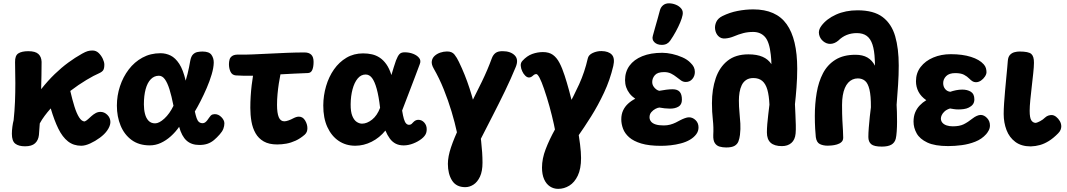

<svg xmlns="http://www.w3.org/2000/svg" viewBox="-20 -879 6522 1174"><path d="M133.1 15.6Q94 15.6 73.3 -0.6Q52.6 -16.7 52.6 -60.8Q52.6 -80.4 55.7 -103.9Q58.8 -127.4 63.3 -144Q69.3 -201.1 71.6 -256.4Q73.8 -311.7 73.8 -370.7Q73.8 -429.7 72.1 -498.9Q71.1 -538.8 91.9 -552.4Q112.8 -566 153.4 -566Q196.2 -566 214.8 -548.8Q233.3 -531.7 234.3 -500.9Q234 -461.6 233.5 -419.3Q233 -377 231.6 -333.7Q273.3 -386.2 314.7 -426.1Q356.1 -466 397.6 -496.4Q439 -526.9 481.7 -550.7Q502 -562.1 515.7 -566.2Q529.3 -570.2 545.3 -570.2Q567.7 -570.2 583.6 -554.7Q599.4 -539.2 608.7 -519.2Q618 -499.1 618 -483.9Q618 -461.6 611.6 -450.6Q605.1 -439.6 584.1 -430.2Q555.9 -418.4 508.3 -390Q460.7 -361.6 409.8 -322.8Q422 -269.8 435.3 -227.3Q448.6 -184.9 464.2 -160.7Q479.9 -136.4 497.8 -136.4Q507.6 -140.4 517.9 -149.8Q528.3 -159.2 539.8 -169.6Q551.3 -179.9 565 -187.4Q578.7 -194.9 594.4 -194.9Q617.9 -194.9 636.4 -176.6Q655 -158.2 655 -132.6Q655 -120.7 649.8 -107.4Q644.7 -94.1 635.1 -80.6Q619.4 -58.1 590.8 -36.9Q562.2 -15.8 531.4 -1.8Q500.6 12.2 476.8 12.2Q429.8 12.2 395.8 -14.4Q361.9 -41 336.9 -91.8Q311.9 -142.6 290.2 -216.2Q270.2 -193.9 253.1 -170.9Q235.9 -147.9 223.2 -124.4L218 -53.4Q214.4 -21.3 194.4 -2.9Q174.3 15.6 133.1 15.6Z M895.7 9.9Q829.8 9.9 785.1 -22.8Q740.3 -55.6 717.5 -110.8Q694.7 -166 694.7 -233.3Q694.7 -294.3 713.6 -351.5Q732.4 -408.7 767.2 -454.3Q801.9 -500 851.1 -526.8Q900.3 -553.6 961.6 -553.6Q994.2 -553.6 1023.3 -539.3Q1052.3 -525 1076.1 -488.7Q1099.8 -452.4 1115.3 -385.9Q1121.8 -406.7 1126.8 -427.2Q1131.9 -447.8 1135.9 -467.8Q1140 -487.8 1143 -505.9Q1148.3 -534.7 1160.4 -546.4Q1172.4 -558.1 1187.9 -561Q1203.3 -563.9 1218 -563.9Q1259 -563.9 1273.2 -543.3Q1287.4 -522.7 1287 -495.8Q1286.3 -464.3 1274.2 -423.7Q1262.1 -383.1 1244.1 -341.2Q1226 -299.2 1206.6 -261.3Q1187.2 -223.4 1171.4 -197.4Q1176.7 -173 1182.2 -156.9Q1187.7 -140.9 1196.5 -133.3Q1205.3 -125.7 1219.3 -125.7Q1227.9 -125.7 1235 -131.1Q1242.1 -136.4 1247.8 -144.1Q1253.4 -151.7 1258.5 -159.2Q1263.6 -166.7 1268.3 -171.7Q1274 -177.6 1280.6 -179.3Q1287.1 -181.1 1293.4 -181.1Q1316 -181.1 1334 -162.5Q1352 -143.9 1352 -124.9Q1352 -108.7 1345.7 -91.7Q1339.3 -74.8 1323.9 -57.7Q1306.4 -37.6 1288.6 -22.7Q1270.8 -7.8 1249.4 -0.2Q1228 7.4 1198.8 7.4Q1150.3 7.4 1120.7 -19.4Q1091 -46.2 1075.4 -103.6Q1053.3 -71.7 1024.5 -45.8Q995.7 -19.9 963.2 -5Q930.7 9.9 895.7 9.9ZM928.4 -124.7Q953.2 -124.7 985.3 -154.2Q1017.3 -183.7 1040.8 -232.2Q1029 -292.3 1016.2 -333.1Q1003.3 -373.8 987.8 -394.8Q972.2 -415.9 951.7 -415.9Q922.9 -415.9 902.1 -394.6Q881.2 -373.2 870.5 -333.8Q859.8 -294.3 859.8 -240.2Q859.8 -209.2 866.6 -182.7Q873.3 -156.2 888.6 -140.4Q903.9 -124.7 928.4 -124.7Z M1674.8 4.3Q1624.7 4.3 1592.6 -14.2Q1560.4 -32.8 1542.6 -64.2Q1524.7 -95.6 1517.6 -135.7Q1510.6 -175.9 1510.6 -219.3Q1510.6 -255.4 1512.8 -290.4Q1515 -325.4 1518.8 -357.4Q1522.7 -389.4 1527.1 -416Q1499.1 -415 1472.4 -415.8Q1445.7 -416.6 1421.6 -417.9Q1398.8 -420.2 1389.3 -440.8Q1379.9 -461.3 1379.9 -486.8Q1379.9 -501 1383.7 -514.9Q1387.4 -528.9 1401.4 -537.7Q1415.3 -546.6 1445 -545Q1477.1 -544.4 1524.2 -546.3Q1571.2 -548.2 1625.9 -551Q1680.6 -553.8 1736.6 -556.1Q1792.6 -558.3 1842.3 -558.3Q1868.9 -558.3 1883.2 -544.5Q1897.4 -530.7 1897.4 -500.6Q1897.4 -470.6 1889.7 -452Q1882 -433.4 1863.4 -432.4Q1821.8 -431.2 1779.1 -428.8Q1736.4 -426.4 1694.8 -424.4Q1689.6 -398.7 1684.8 -367.9Q1680.1 -337.2 1677 -304.1Q1673.9 -271 1673.9 -237.4Q1673.9 -187.6 1684.5 -162.4Q1695.1 -137.2 1718.7 -137.2Q1728.8 -137.2 1744.1 -142.6Q1759.3 -147.9 1774.3 -156.1Q1783.8 -161 1791.8 -163.3Q1799.8 -165.7 1807.7 -165.7Q1831.6 -165.7 1845.6 -142.4Q1859.6 -119.2 1859.6 -95.1Q1859.6 -83.2 1855.9 -73.4Q1852.2 -63.6 1842.8 -55.1Q1815.6 -31.7 1787.4 -18.8Q1759.3 -6 1731.1 -0.8Q1702.9 4.3 1674.8 4.3Z M2152.2 12.1Q2095.2 12.1 2051.1 -17.4Q2007 -47 1981.7 -102.1Q1956.4 -157.1 1956.7 -234.7Q1957.1 -295.4 1973.9 -352.5Q1990.7 -409.6 2022.1 -454.5Q2053.6 -499.4 2098.4 -526Q2143.3 -552.6 2200.3 -552.6Q2229 -552.6 2254.4 -546.8Q2279.8 -541 2301.8 -526.5Q2323.9 -512 2342.2 -486.4Q2360.4 -460.8 2373.3 -420.1Q2380.7 -444.6 2387.3 -466.9Q2393.9 -489.3 2401.3 -509.2Q2411.8 -536.4 2422.2 -547.8Q2432.7 -559.2 2454.2 -559.2Q2482.4 -559.2 2506.4 -549.8Q2530.4 -540.4 2543 -524.4Q2555.6 -508.3 2546.9 -487.2Q2534.6 -454.3 2516.8 -407Q2499.1 -359.7 2478.7 -307.1Q2458.2 -254.6 2438.8 -203.1Q2444 -170.7 2449.7 -151.4Q2455.4 -132.2 2463.3 -124Q2471.1 -115.8 2481.3 -115.8Q2490.6 -116.2 2496.2 -120.7Q2501.8 -125.2 2507.7 -132.4Q2521.1 -146.4 2537.8 -146.4Q2559.2 -146.4 2574.2 -129.6Q2589.1 -112.7 2589.1 -89.3Q2589.1 -83.8 2588.5 -77.8Q2587.9 -71.8 2585.9 -66Q2579.7 -47.4 2557.9 -30.2Q2536.1 -13 2507.1 -1.7Q2478 9.7 2449 10.1Q2420.6 10.1 2399.8 -0.4Q2379.1 -10.9 2363.9 -31.3Q2348.7 -51.8 2336.6 -80.7Q2301.1 -36.9 2252.6 -12.4Q2204 12.1 2152.2 12.1ZM2193.6 -122.9Q2223.9 -122.9 2255.1 -147.6Q2286.2 -172.3 2304.1 -219.8Q2295.9 -291 2283.4 -335.8Q2271 -380.7 2254.8 -402.1Q2238.7 -423.4 2215.7 -423.4Q2187.3 -423.4 2166.9 -398.8Q2146.6 -374.2 2135.6 -332.9Q2124.6 -291.6 2124.1 -241.6Q2123.7 -196 2134.2 -170.2Q2144.8 -144.3 2161.1 -133.6Q2177.4 -122.9 2193.6 -122.9Z M2825 265.4Q2769.9 265.4 2744.2 224.9Q2718.6 184.4 2718.6 122.9Q2718.6 78.7 2737.8 21.5Q2757.1 -35.7 2788.4 -101.1Q2819.7 -166.4 2855.5 -236.9Q2891.3 -307.3 2926.3 -379.4Q2961.3 -451.4 2986.8 -521.4Q2994.9 -544 3010.3 -555.3Q3025.7 -566.6 3053.8 -566.1Q3101.9 -565.9 3127.2 -540.6Q3152.4 -515.2 3133.7 -469.6Q3104.4 -398.1 3067.6 -322Q3030.7 -245.9 2993.2 -173Q2955.7 -100.1 2924.1 -38Q2892.6 24.1 2873.4 67.6Q2854.2 111.1 2854.2 128.2Q2854.2 139.8 2849.3 149.3Q2844.4 158.9 2827.2 158.9Q2812.8 158.9 2807.2 146.7Q2801.7 134.6 2801.7 117.9Q2801.7 90.7 2794.7 42.4Q2787.8 -5.8 2774.6 -67.5Q2761.4 -129.2 2741 -197.1Q2720.6 -264.9 2693.4 -332.6Q2666.3 -400.3 2632 -459.7Q2617.2 -485.6 2620.2 -504.8Q2623.1 -524.1 2637.5 -537.3Q2651.9 -550.4 2672.1 -557.3Q2692.3 -564.1 2712.7 -564.3Q2743.7 -564.8 2758.9 -545.4Q2774.2 -526 2785.9 -500.9Q2823.9 -422.6 2850.9 -339.3Q2877.9 -256 2895.6 -173.7Q2913.3 -91.4 2921.8 -17.7Q2930.3 56.1 2930.3 115.7Q2930.3 168.2 2914.8 201.3Q2899.2 234.4 2875.1 249.9Q2850.9 265.4 2825 265.4Z M3393.1 275.8Q3365.2 275.8 3342.7 261Q3320.1 246.2 3307.1 217.1Q3294.1 187.9 3294.1 145.6Q3294.1 91.3 3316.7 32.6Q3339.2 -26.2 3374.3 -89.1Q3409.4 -152 3448.4 -220.6Q3487.3 -289.1 3521.3 -363.9Q3555.2 -438.8 3573.8 -520.8Q3578.3 -543.3 3604.3 -555.2Q3630.3 -567.1 3658.2 -566.7Q3701.1 -566 3721 -544.7Q3740.9 -523.4 3730 -475.7Q3710 -390.4 3673.4 -312.4Q3636.8 -234.3 3594.2 -166.7Q3551.7 -99.1 3513.2 -44.7Q3474.7 9.8 3449.8 48.1Q3424.9 86.3 3424.9 105.8Q3424.9 122.6 3422.7 135Q3420.6 147.4 3418.1 153.7Q3415.6 160 3413.8 160Q3404.8 160 3403.6 144.7Q3402.3 129.4 3402.3 104.3Q3402.3 88 3398.5 54.9Q3394.7 21.8 3386.3 -22.9Q3378 -67.7 3366.7 -119.8Q3355.3 -172 3340.1 -227.3Q3324.8 -282.7 3306.4 -336.1Q3291.3 -380.4 3279.2 -403.3Q3267.1 -426.1 3259.2 -426.1Q3250.8 -426.1 3244.7 -421.3Q3238.7 -416.4 3232.6 -411.4Q3226.4 -406.3 3216.9 -405.2Q3203.7 -404.3 3191.8 -416.1Q3180 -427.9 3173.6 -442.6Q3165.8 -458.2 3164.2 -476.3Q3162.6 -494.4 3174.2 -506.8Q3202.1 -537.4 3234.3 -549Q3266.6 -560.6 3299.7 -560.6Q3337.1 -560.6 3360.7 -543.7Q3384.2 -526.8 3401.1 -494.5Q3418 -462.2 3432.6 -416.7Q3445.6 -377.1 3459.8 -325.1Q3474 -273 3487.1 -215.6Q3500.2 -158.1 3510.4 -101.6Q3520.7 -45.1 3526.8 3.6Q3532.9 52.3 3532.9 87.2Q3532.9 153.3 3512.9 195Q3493 236.7 3461.1 256.2Q3429.1 275.8 3393.1 275.8Z M4022 12.7Q3948.2 12.7 3900.9 -1.6Q3853.7 -15.9 3827.1 -39.4Q3800.4 -63 3789.7 -91.9Q3778.9 -120.9 3778.9 -149.4Q3778.9 -180.1 3790.1 -203.9Q3801.2 -227.7 3820.8 -245.4Q3840.3 -263.2 3864.3 -275.2Q3843.1 -289.8 3829.4 -307.6Q3815.8 -325.3 3808.8 -345.8Q3801.9 -366.2 3801.9 -389.1Q3801.9 -439.9 3829 -477.2Q3856.1 -514.6 3907.3 -535.4Q3958.6 -556.2 4029.4 -556.2Q4057.2 -556.2 4089.7 -549.1Q4122.1 -541.9 4152.8 -528.4Q4183.4 -515 4203.1 -494Q4215.8 -481.9 4222.3 -468.7Q4228.8 -455.6 4228.8 -439Q4228.8 -414.2 4213.5 -396Q4198.2 -377.8 4173.1 -377.8Q4157.8 -377.8 4144.4 -386.9Q4131.1 -396 4116.3 -408Q4101.6 -420 4083.4 -429.1Q4065.3 -438.2 4040.4 -438.2Q4000.9 -438.2 3984.5 -419.6Q3968.1 -401 3968.1 -377.7Q3968.1 -363.2 3975.4 -351.4Q3982.8 -339.6 3992.9 -332.4Q4003 -325.2 4011.2 -323.8Q4033.3 -327.8 4053.9 -330.5Q4074.4 -333.2 4092.8 -333.2Q4122 -333.2 4135.8 -317.9Q4149.6 -302.7 4149.6 -269.3Q4149.6 -238.9 4128 -226.6Q4106.4 -214.2 4075 -214.8Q4043.6 -215.4 4012 -221.4Q4002.8 -221 3988.3 -213.7Q3973.9 -206.3 3962.7 -193.3Q3951.6 -180.3 3951.6 -161.9Q3951.6 -147.3 3960.8 -135.8Q3970 -124.2 3989.2 -118.1Q4008.4 -112 4038.3 -112Q4059.6 -112 4077.8 -116.9Q4096.1 -121.8 4112.3 -129.8Q4128.4 -137.9 4141.6 -145.1Q4153.3 -151.2 4167.6 -156.4Q4181.9 -161.7 4192.8 -161.7Q4215.1 -161.7 4233 -144.6Q4250.9 -127.4 4251.1 -101.1Q4251.6 -77.6 4237.3 -58.3Q4223.1 -39.1 4198.9 -24.7Q4174.7 -10.4 4143.6 -2.3Q4112.6 5.9 4081.1 9.3Q4049.7 12.7 4022 12.7Z M4026.3 -604.6Q3997.9 -604.6 3981.3 -620.9Q3964.7 -637.2 3972 -661Q3977.2 -679.9 3985.2 -708.6Q3993.1 -737.2 4001.7 -766.6Q4010.2 -795.9 4014.9 -815.2Q4019.9 -834.7 4034.3 -846.7Q4048.8 -858.7 4070.3 -858.7Q4090.8 -858.7 4111.4 -850.6Q4132.1 -842.6 4145.3 -826.8Q4158.6 -811 4153.8 -787.2Q4150.3 -768.4 4139.3 -741.9Q4128.2 -715.3 4112.4 -686.3Q4096.6 -657.2 4078.2 -630.7Q4069.9 -618.3 4057.1 -611.4Q4044.3 -604.6 4026.3 -604.6Z M4420.1 22.7Q4399.2 22.7 4380.4 17.5Q4361.7 12.3 4350.9 -4.2Q4340.1 -20.8 4341.3 -52.9Q4344 -99.7 4338.7 -147.1Q4333.3 -194.6 4333.3 -248.3Q4333.3 -333.3 4356.4 -400.8Q4379.4 -468.2 4428.6 -507.4Q4477.8 -546.7 4556.4 -546.7Q4608.2 -546.7 4642.7 -531.7Q4677.2 -516.8 4696.9 -486.6Q4696.1 -502.1 4695.6 -516.4Q4695.1 -530.8 4693.1 -543.9Q4684.7 -623.1 4657.4 -653.4Q4630.1 -683.7 4585 -683.7Q4552.9 -683.7 4524.9 -676.5Q4496.9 -669.3 4464.8 -655.7Q4440.7 -645.9 4414.5 -643.7Q4388.3 -641.4 4371.2 -659.3Q4356.8 -674.6 4352.9 -698Q4349.1 -721.4 4359.5 -744.4Q4369.9 -767.3 4397.3 -780.8Q4441.9 -802.9 4490.4 -812.2Q4539 -821.6 4585.8 -821.6Q4725.6 -821.6 4790.1 -731Q4854.7 -640.4 4854.7 -459Q4854.7 -401.9 4850.2 -343.3Q4845.8 -284.8 4840.8 -241.6Q4842.2 -211.4 4843.7 -178.1Q4845.2 -144.7 4846 -114.9Q4846.8 -85.2 4844.8 -62.4Q4841.2 -24.2 4818.9 -4.9Q4796.6 14.4 4761.2 14.4Q4715 14.4 4692.2 -6.2Q4669.3 -26.9 4669.3 -69.4Q4669.3 -93 4671.6 -120.8Q4673.9 -148.7 4677.6 -178.9Q4681.2 -209.2 4684.8 -239.1Q4682.4 -294.4 4672.1 -330.5Q4661.7 -366.6 4640.9 -384.2Q4620.2 -401.8 4586.3 -401.8Q4559.9 -401.8 4542.3 -389.9Q4524.8 -378 4515.3 -358.1Q4505.9 -338.2 4501.9 -313.9Q4498 -289.6 4498 -263.9Q4498 -227.1 4501.5 -192.4Q4505 -157.7 4506.9 -123.8Q4508.8 -90 4504.6 -54.3Q4502 -32.9 4495.4 -15.1Q4488.8 2.7 4471.6 12.7Q4454.4 22.7 4420.1 22.7Z M5371.9 17.4Q5324.6 17.4 5307.1 2.7Q5289.6 -12.1 5289.6 -41.4Q5289.6 -65.4 5292.2 -98.4Q5294.8 -131.4 5298.4 -165.3Q5302 -199.2 5305.2 -222.7Q5305.7 -293.3 5296.3 -331.8Q5287 -370.3 5269.1 -384.9Q5251.1 -399.6 5225 -399.6Q5207.9 -399.6 5192.9 -392.9Q5177.9 -386.2 5166.1 -373.2Q5154.2 -360.2 5145.9 -340.7Q5137.6 -321.2 5133.2 -295.3Q5128.8 -269.4 5128.8 -237.2Q5128.8 -178.8 5130.8 -142.1Q5132.8 -105.4 5134.3 -81.9Q5135.8 -58.3 5135.8 -37.1Q5135.8 -20.1 5124.8 -10.2Q5113.9 -0.3 5097.6 4.3Q5081.3 9 5065.8 10.4Q5050.3 11.8 5041.2 11.8Q5013.2 11.8 4993.1 1.9Q4972.9 -8 4968.3 -40.8Q4966.6 -54.6 4964.4 -91.8Q4962.3 -129 4962.3 -169.7Q4962.3 -243.6 4973.6 -311.2Q4984.9 -378.8 5012.3 -431.2Q5039.8 -483.6 5088.4 -513.8Q5137 -544.1 5210.9 -544.1Q5254.9 -544.1 5284.1 -527.2Q5313.2 -510.2 5329.8 -477.4Q5329.8 -486.7 5329.8 -495.4Q5329.8 -504.1 5329 -512.6Q5326.7 -570.6 5314.8 -606.6Q5303 -642.6 5279.7 -659.6Q5256.4 -676.6 5219.2 -676.6Q5185.6 -676.6 5157.5 -665.3Q5129.4 -654.1 5105.8 -630.7Q5094.1 -620.9 5081.6 -615.8Q5069.1 -610.7 5055.7 -610.7Q5032.9 -610.7 5013.1 -627.2Q4993.2 -643.8 4988.1 -669.4Q4982.9 -695.1 5002.3 -720.9Q5034.3 -763.9 5092.2 -789.9Q5150 -816 5223.6 -816Q5322.4 -816 5377.1 -774.6Q5431.7 -733.1 5453.6 -657.7Q5475.4 -582.3 5475.4 -478.6Q5475.4 -420.7 5471.4 -360.5Q5467.4 -300.3 5462.4 -237.9Q5463.4 -221.7 5464.3 -193.6Q5465.2 -165.6 5465.1 -134Q5465 -102.4 5463 -74.4Q5461 -46.3 5457.2 -30.9Q5450.9 -6.4 5430.4 5.5Q5410 17.4 5371.9 17.4Z M5777.6 14.2Q5696.4 14.2 5650.4 -7.4Q5604.3 -29 5585.1 -63.4Q5565.9 -97.8 5565.9 -135.3Q5565.9 -166.6 5575.7 -190.9Q5585.6 -215.2 5603.3 -233.9Q5621 -252.7 5643.8 -266.4Q5611.4 -288.8 5596.1 -318.2Q5580.8 -347.6 5580.8 -382.4Q5580.8 -432.7 5609.4 -469.7Q5638 -506.8 5686.4 -527.2Q5734.8 -547.7 5793.6 -547.7Q5865.1 -547.7 5917.1 -531.2Q5969.1 -514.8 5994.8 -485.9Q6005 -474.7 6008.5 -462.1Q6012 -449.6 6012 -437.9Q6012 -425.2 6002.3 -410.7Q5992.7 -396.1 5978.1 -386.2Q5963.4 -376.3 5947.2 -376.3Q5935.1 -376.3 5925.6 -382.5Q5916.1 -388.7 5907.1 -397.9Q5893.7 -411.8 5874.4 -421.9Q5855.1 -432 5820.8 -432Q5783.7 -432 5765.4 -413.6Q5747.2 -395.2 5747.2 -370.8Q5747.2 -349.3 5759.3 -334.6Q5771.4 -319.9 5790.9 -317.8Q5805.7 -323.2 5825.3 -327.2Q5844.9 -331.2 5864.1 -331.2Q5894.7 -331.2 5916.2 -318.1Q5937.8 -304.9 5937.8 -271.6Q5937.8 -252.9 5928.7 -240.9Q5919.6 -228.9 5903.9 -221.3Q5890.1 -214.3 5873.3 -212.1Q5856.4 -209.8 5840.8 -209.8Q5826.4 -209.8 5813.5 -211.7Q5800.6 -213.7 5789.1 -215.7Q5768.7 -209.4 5756.2 -198.2Q5743.7 -186.9 5738.4 -175.2Q5733.1 -163.6 5733.1 -154.7Q5733.1 -139.7 5742.3 -128.7Q5751.6 -117.8 5768.1 -112.2Q5784.7 -106.6 5805.9 -106.6Q5846.8 -106.6 5872.1 -118.9Q5897.4 -131.2 5928.8 -156Q5939.3 -164.4 5952.7 -170.4Q5966 -176.3 5977.4 -176.3Q5998.2 -175.6 6015.7 -156.9Q6033.1 -138.3 6033.1 -112Q6033.1 -95.6 6025.8 -81.9Q6018.4 -68.2 6010.2 -58.8Q5983.1 -28.4 5943.6 -12.8Q5904.1 2.8 5861 8.5Q5817.9 14.2 5777.6 14.2Z M6283 16.2Q6225.3 16.2 6188.4 -11.3Q6151.4 -38.9 6134.3 -84.1Q6117.1 -129.3 6117.1 -182Q6117.1 -210.2 6119.6 -247.6Q6122.1 -285 6125.7 -325.1Q6129.3 -365.1 6132.8 -401.7Q6136.3 -438.2 6138.9 -466.2Q6141.6 -494.1 6142.3 -506.6Q6144.1 -530.8 6155.4 -543.2Q6166.8 -555.6 6183 -559.8Q6199.2 -564 6213.8 -564Q6269.3 -564 6286 -549.1Q6302.7 -534.2 6302.2 -494.9Q6302 -470.6 6297.9 -431.8Q6293.8 -393.1 6288.8 -350.1Q6283.8 -307 6279.9 -267.5Q6276 -228 6276 -201.1Q6276 -158.1 6286.3 -142.8Q6296.7 -127.6 6313.9 -127.6Q6323.6 -129.6 6340.3 -138.4Q6357.1 -147.2 6370.7 -160.6Q6381 -170 6391.7 -172.8Q6402.4 -175.6 6409.6 -175.6Q6424 -175.6 6437.7 -164.9Q6451.3 -154.2 6460.3 -138.7Q6469.3 -123.2 6469.3 -106.2Q6469.3 -96.9 6465.3 -86Q6461.3 -75.1 6450.1 -63.7Q6420.7 -33.8 6393.2 -16.8Q6365.8 0.2 6339 7.7Q6312.2 15.2 6283 16.2Z"/></svg>

Font: Playpen Sans
Style: Regular
Weight: 400
Designer: Laura Meseguer, Veronika Burian, José Scaglione, Kostas Bartsokas, Vera Evstafieva, Tom Grace, Yorlmar Campos
Foundry: TypeTogether
Version: Version 2.000